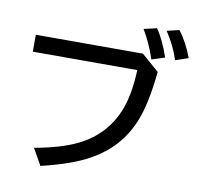

<svg xmlns="http://www.w3.org/2000/svg" viewBox="-97 -979 1174 1140"><g transform="rotate(10 490.0 -409.0)"><path d="M58.1 -702.1H704.1L809.1 -610.4Q790 -412.1 742.7 -299.8Q673.3 -134.8 512.7 -44.4Q406.2 16.1 220.2 60.1L164.1 -39.1Q327.1 -68.8 422.4 -116.2Q577.6 -192.9 642.1 -349.6Q682.1 -447.3 688 -600.1H58.1ZM759.3 -676.8Q729 -769.5 682.1 -847.2L760.3 -865.2Q801.3 -808.1 837.9 -702.1ZM898.9 -696.8Q871.6 -781.2 819.3 -859.9L893.1 -877.9Q943.4 -812.5 976.1 -723.1Z"/></g></svg>

Font: BIZ UDPGothic
Style: Bold
Weight: 700
Designer: TypeBank Co., Ltd.
Foundry: Morisawa Inc.
Version: Version 1.051